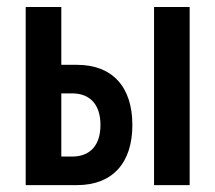

<svg xmlns="http://www.w3.org/2000/svg" viewBox="-20 -538 626 558"><path d="M54.7 0H203.6C306.2 0 364.7 -63.5 364.7 -174.8C364.7 -286.1 306.2 -349.6 203.6 -349.6H158.2V-517.6H54.7ZM427.7 0H531.2V-517.6H427.7ZM158.2 -83V-266.6H189.9C242.2 -266.6 272 -233.4 272 -174.8C272 -116.2 242.2 -83 189.9 -83Z"/></svg>

Font: CaskaydiaCove Nerd Font
Style: Regular
Weight: 400
Designer: Aaron Bell
Foundry: Saja Typeworks
Version: Version 2111.1;Nerd Fonts 2.3.3